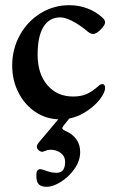

<svg xmlns="http://www.w3.org/2000/svg" viewBox="-20 -446 450 740"><path d="M27 -194Q27 -257 56.5 -310.5Q86 -364 136.5 -395Q187 -426 247 -426Q284 -426 317 -413.5Q350 -401 375 -378Q385 -369 385 -360Q385 -349 368 -332Q351 -315 339 -315Q332 -315 325.5 -319Q319 -323 310 -331Q284 -352 257.5 -365.5Q231 -379 212 -379Q170 -379 147.5 -342.5Q125 -306 125 -235Q125 -162 162.5 -118Q200 -74 262 -74Q291 -74 312.5 -83Q334 -92 359 -114Q360 -115 364.5 -118.5Q369 -122 374 -122Q385 -122 385 -107Q385 -95 375 -78Q354 -43 309.5 -14.5Q265 14 212 14Q160 14 118 -13.5Q76 -41 51.5 -88.5Q27 -136 27 -194ZM120 229Q120 206 136 206Q141 206 160 213Q179 220 198 220Q231 220 231 178Q231 156 214 143.5Q197 131 174 131Q165 131 155.5 135Q146 139 143 139Q136 139 129 133Q122 127 122 118Q122 112 133 99L223 -8H262L226 37Q220 45 220 48Q220 53 233 59Q259 70 274 90.5Q289 111 289 140Q289 174 267 205Q245 236 214.5 255Q184 274 160 274Q139 274 129.5 264.5Q120 255 120 229Z"/></svg>

Font: EB Garamond SemiBold
Style: Regular
Weight: 600
Designer: Georg Duffner and Octavio Pardo
Foundry: Georg Duffner
Version: Version 1.000